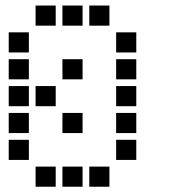

<svg xmlns="http://www.w3.org/2000/svg" viewBox="-20 -708 640 715"><path d="M113.5 -687.5Q112.5 -687.5 112.5 -687.5Q112.5 -687.5 112.5 -686.5V-613.5Q112.5 -612.5 112.5 -612.5Q112.5 -612.5 113.5 -612.5H186.5Q187.5 -612.5 187.5 -612.5Q187.5 -612.5 187.5 -613.5V-686.5Q187.5 -687.5 187.5 -687.5Q187.5 -687.5 186.5 -687.5ZM213.5 -687.5Q212.5 -687.5 212.5 -687.5Q212.5 -687.5 212.5 -686.5V-613.5Q212.5 -612.5 212.5 -612.5Q212.5 -612.5 213.5 -612.5H286.5Q287.5 -612.5 287.5 -612.5Q287.5 -612.5 287.5 -613.5V-686.5Q287.5 -687.5 287.5 -687.5Q287.5 -687.5 286.5 -687.5ZM313.5 -687.5Q312.5 -687.5 312.5 -687.5Q312.5 -687.5 312.5 -686.5V-613.5Q312.5 -612.5 312.5 -612.5Q312.5 -612.5 313.5 -612.5H386.5Q387.5 -612.5 387.5 -612.5Q387.5 -612.5 387.5 -613.5V-686.5Q387.5 -687.5 387.5 -687.5Q387.5 -687.5 386.5 -687.5ZM13.5 -587.5Q12.5 -587.5 12.5 -587.5Q12.5 -587.5 12.5 -586.5V-513.5Q12.5 -512.5 12.5 -512.5Q12.5 -512.5 13.5 -512.5H86.5Q87.5 -512.5 87.5 -512.5Q87.5 -512.5 87.5 -513.5V-586.5Q87.5 -587.5 87.5 -587.5Q87.5 -587.5 86.5 -587.5ZM413.5 -587.5Q412.5 -587.5 412.5 -587.5Q412.5 -587.5 412.5 -586.5V-513.5Q412.5 -512.5 412.5 -512.5Q412.5 -512.5 413.5 -512.5H486.5Q487.5 -512.5 487.5 -512.5Q487.5 -512.5 487.5 -513.5V-586.5Q487.5 -587.5 487.5 -587.5Q487.5 -587.5 486.5 -587.5ZM13.5 -487.5Q12.5 -487.5 12.5 -487.5Q12.5 -487.5 12.5 -486.5V-413.5Q12.5 -412.5 12.5 -412.5Q12.5 -412.5 13.5 -412.5H86.5Q87.5 -412.5 87.5 -412.5Q87.5 -412.5 87.5 -413.5V-486.5Q87.5 -487.5 87.5 -487.5Q87.5 -487.5 86.5 -487.5ZM213.5 -487.5Q212.5 -487.5 212.5 -487.5Q212.5 -487.5 212.5 -486.5V-413.5Q212.5 -412.5 212.5 -412.5Q212.5 -412.5 213.5 -412.5H286.5Q287.5 -412.5 287.5 -412.5Q287.5 -412.5 287.5 -413.5V-486.5Q287.5 -487.5 287.5 -487.5Q287.5 -487.5 286.5 -487.5ZM413.5 -487.5Q412.5 -487.5 412.5 -487.5Q412.5 -487.5 412.5 -486.5V-413.5Q412.5 -412.5 412.5 -412.5Q412.5 -412.5 413.5 -412.5H486.5Q487.5 -412.5 487.5 -412.5Q487.5 -412.5 487.5 -413.5V-486.5Q487.5 -487.5 487.5 -487.5Q487.5 -487.5 486.5 -487.5ZM13.5 -387.5Q12.5 -387.5 12.5 -387.5Q12.5 -387.5 12.5 -386.5V-313.5Q12.5 -312.5 12.5 -312.5Q12.5 -312.5 13.5 -312.5H86.5Q87.5 -312.5 87.5 -312.5Q87.5 -312.5 87.5 -313.5V-386.5Q87.5 -387.5 87.5 -387.5Q87.5 -387.5 86.5 -387.5ZM113.5 -387.5Q112.5 -387.5 112.5 -387.5Q112.5 -387.5 112.5 -386.5V-313.5Q112.5 -312.5 112.5 -312.5Q112.5 -312.5 113.5 -312.5H186.5Q187.5 -312.5 187.5 -312.5Q187.5 -312.5 187.5 -313.5V-386.5Q187.5 -387.5 187.5 -387.5Q187.5 -387.5 186.5 -387.5ZM413.5 -387.5Q412.5 -387.5 412.5 -387.5Q412.5 -387.5 412.5 -386.5V-313.5Q412.5 -312.5 412.5 -312.5Q412.5 -312.5 413.5 -312.5H486.5Q487.5 -312.5 487.5 -312.5Q487.5 -312.5 487.5 -313.5V-386.5Q487.5 -387.5 487.5 -387.5Q487.5 -387.5 486.5 -387.5ZM13.5 -287.5Q12.5 -287.5 12.5 -287.5Q12.5 -287.5 12.5 -286.5V-213.5Q12.5 -212.5 12.5 -212.5Q12.5 -212.5 13.5 -212.5H86.5Q87.5 -212.5 87.5 -212.5Q87.5 -212.5 87.5 -213.5V-286.5Q87.5 -287.5 87.5 -287.5Q87.5 -287.5 86.5 -287.5ZM213.5 -287.5Q212.5 -287.5 212.5 -287.5Q212.5 -287.5 212.5 -286.5V-213.5Q212.5 -212.5 212.5 -212.5Q212.5 -212.5 213.5 -212.5H286.5Q287.5 -212.5 287.5 -212.5Q287.5 -212.5 287.5 -213.5V-286.5Q287.5 -287.5 287.5 -287.5Q287.5 -287.5 286.5 -287.5ZM413.5 -287.5Q412.5 -287.5 412.5 -287.5Q412.5 -287.5 412.5 -286.5V-213.5Q412.5 -212.5 412.5 -212.5Q412.5 -212.5 413.5 -212.5H486.5Q487.5 -212.5 487.5 -212.5Q487.5 -212.5 487.5 -213.5V-286.5Q487.5 -287.5 487.5 -287.5Q487.5 -287.5 486.5 -287.5ZM13.5 -187.5Q12.5 -187.5 12.5 -187.5Q12.5 -187.5 12.5 -186.5V-113.5Q12.5 -112.5 12.5 -112.5Q12.5 -112.5 13.5 -112.5H86.5Q87.5 -112.5 87.5 -112.5Q87.5 -112.5 87.5 -113.5V-186.5Q87.5 -187.5 87.5 -187.5Q87.5 -187.5 86.5 -187.5ZM413.5 -187.5Q412.5 -187.5 412.5 -187.5Q412.5 -187.5 412.5 -186.5V-113.5Q412.5 -112.5 412.5 -112.5Q412.5 -112.5 413.5 -112.5H486.5Q487.5 -112.5 487.5 -112.5Q487.5 -112.5 487.5 -113.5V-186.5Q487.5 -187.5 487.5 -187.5Q487.5 -187.5 486.5 -187.5ZM113.5 -87.5Q112.5 -87.5 112.5 -87.5Q112.5 -87.5 112.5 -86.5V-13.5Q112.5 -12.5 112.5 -12.5Q112.5 -12.5 113.5 -12.5H186.5Q187.5 -12.5 187.5 -12.5Q187.5 -12.5 187.5 -13.5V-86.5Q187.5 -87.5 187.5 -87.5Q187.5 -87.5 186.5 -87.5ZM213.5 -87.5Q212.5 -87.5 212.5 -87.5Q212.5 -87.5 212.5 -86.5V-13.5Q212.5 -12.5 212.5 -12.5Q212.5 -12.5 213.5 -12.5H286.5Q287.5 -12.5 287.5 -12.5Q287.5 -12.5 287.5 -13.5V-86.5Q287.5 -87.5 287.5 -87.5Q287.5 -87.5 286.5 -87.5ZM313.5 -87.5Q312.5 -87.5 312.5 -87.5Q312.5 -87.5 312.5 -86.5V-13.5Q312.5 -12.5 312.5 -12.5Q312.5 -12.5 313.5 -12.5H386.5Q387.5 -12.5 387.5 -12.5Q387.5 -12.5 387.5 -13.5V-86.5Q387.5 -87.5 387.5 -87.5Q387.5 -87.5 386.5 -87.5Z"/></svg>

Font: Doto Black
Style: Regular
Weight: 900
Monospace: yes
Version: Version 1.000